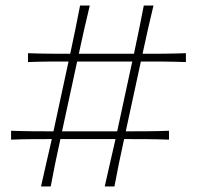

<svg xmlns="http://www.w3.org/2000/svg" viewBox="-20 -673 711 693"><path d="M128 0Q137.5 -43 146.8 -83Q156 -123 167 -171Q134 -171 96.8 -170.8Q59.5 -170.5 20 -169V-201Q63.5 -199.5 103.2 -199.2Q143 -199 173 -199Q174 -203.5 175 -208.5L224 -435.5Q225.5 -443.5 227.5 -451Q194.5 -451 157.5 -450.8Q120.5 -450.5 81 -449V-481Q122 -479.5 160.8 -479.2Q199.5 -479 233.5 -479Q244 -527.5 252.2 -568.2Q260.5 -609 269 -653H304Q293.5 -609 284.2 -568.5Q275 -528 264.5 -479H463.5Q474 -527.5 482.2 -568.2Q490.5 -609 499 -653H534Q523.5 -609 514.2 -568.5Q505 -528 494.5 -479Q529 -479 568.8 -479.2Q608.5 -479.5 651 -481V-449Q607.5 -450.5 567 -450.8Q526.5 -451 491 -451H488.5Q487 -443.5 485 -435L436 -208.5Q435 -203.5 434 -199Q468.5 -199 508 -199.2Q547.5 -199.5 590 -201V-169Q546.5 -170.5 506 -170.8Q465.5 -171 430 -171H428Q417.5 -123 409.2 -83Q401 -43 393 0H358Q367.5 -43 376.8 -83Q386 -123 397 -171H198Q187.5 -123 179.2 -83Q171 -43 163 0ZM206 -208.5Q205 -203.5 204 -199H403Q404 -203.5 405 -208.5L454 -435.5Q455.5 -443.5 457.5 -451H258.5Q257 -443.5 255 -435Z"/></svg>

Font: Commissioner Flair Thin
Style: Regular
Weight: 100
Designer: Kostas Bartsokas
Foundry: Kostas Bartsokas
Version: Version 1.000; ttfautohint (v1.8.3)